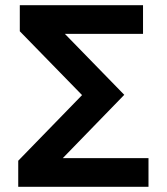

<svg xmlns="http://www.w3.org/2000/svg" viewBox="-20 -717 640 737"><path d="M50 0H550V-110H221L457 -353L229 -587H529V-697H56V-597L295 -352L50 -100Z"/></svg>

Font: CommitMonoV142 ExtLt
Style: Regular
Weight: 200
Monospace: yes
Designer: Eigil Nikolajsen
Foundry: Eigil Nikolajsen
Version: Version 1.142